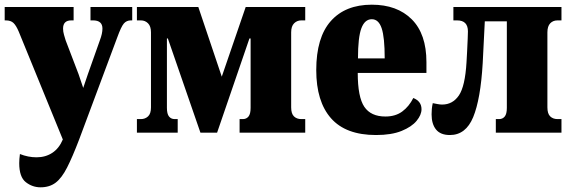

<svg xmlns="http://www.w3.org/2000/svg" viewBox="-20 -566 2435 819"><path d="M153 233Q118 233 90 211Q62 189 62 130Q62 113 65 91Q100 105 136 105Q174 105 203 86Q232 67 248 29L60 -431Q49 -457 37.5 -468Q26 -479 5 -479H0V-536H294V-479H284Q249 -479 249 -444Q249 -431 253 -417.5Q257 -404 260 -394L315 -250Q320 -235 325 -220.5Q330 -206 335 -191Q340 -206 345 -220.5Q350 -235 355 -250L406 -394Q417 -423 417 -444Q417 -479 377 -479H366V-536H544V-479H538Q520 -479 508.5 -466Q497 -453 480 -406L318 28Q289 104 266 149Q243 194 217 213.5Q191 233 153 233Z M564 0V-58H581Q599 -58 611.5 -69.5Q624 -81 624 -108V-428Q624 -454 611.5 -466.5Q599 -479 581 -479H564V-536H826L926 -239L1028 -536H1282V-479H1265Q1247 -479 1234.5 -466.5Q1222 -454 1222 -428V-108Q1222 -81 1234 -69.5Q1246 -58 1265 -58H1282V0H1002V-58H1016Q1031 -58 1040 -69Q1049 -80 1049 -106V-402H1044L906 0H835L696 -402H692V-106Q692 -80 701 -69Q710 -58 725 -58H738V0Z M1584 10Q1455 10 1392 -61.5Q1329 -133 1329 -267Q1329 -406 1391 -476Q1453 -546 1566 -546Q1674 -546 1736.5 -483.5Q1799 -421 1799 -301V-255H1506Q1506 -152 1534 -110.5Q1562 -69 1624 -69Q1667 -69 1696 -90.5Q1725 -112 1743 -148Q1778 -134 1778 -100Q1778 -76 1757 -50.5Q1736 -25 1693 -7.5Q1650 10 1584 10ZM1621 -317Q1621 -407 1608 -445.5Q1595 -484 1566 -484Q1536 -484 1521.5 -445.5Q1507 -407 1507 -317Z M1899 10Q1859 10 1840 -13.5Q1821 -37 1821 -78Q1821 -89 1822 -101Q1823 -113 1826 -126Q1837 -124 1847 -122Q1857 -120 1866 -120Q1911 -120 1937.5 -159Q1964 -198 1970 -301Q1971 -317 1972.5 -346Q1974 -375 1975 -400Q1976 -425 1976 -432Q1976 -479 1930 -479H1914V-536H2375V-479H2358Q2339 -479 2327 -466.5Q2315 -454 2315 -428V-108Q2315 -81 2327 -69.5Q2339 -58 2358 -58H2375V0H2095V-58H2109Q2124 -58 2133 -69Q2142 -80 2142 -106V-475H2048L2039 -296Q2030 -143 1998.5 -66.5Q1967 10 1899 10Z"/></svg>

Font: Noto Serif Condensed Black
Style: Regular
Weight: 900
Width: 3
Designer: Monotype Design Team
Foundry: Monotype Imaging Inc.
Version: Version 2.015; ttfautohint (v1.8.4.7-5d5b)